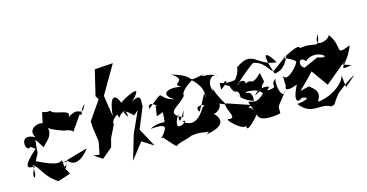

<svg xmlns="http://www.w3.org/2000/svg" viewBox="-86 -1217 3224 1687"><g transform="rotate(-15 1526.0 -374.0)"><path d="M223 -256 285 -323C363 -447 185 -433 457 -343L278 -435C355 -340 556 -357 498 -303L602 -453C632 -424 614 -495 668 -529C607 -403 630 -543 502 -453C555 -524 386 -503 361 -551C266 -535 306 -621 265 -446C300 -488 109 -470 176 -360C25 -443 59 -236 111 -290L151 -262C7 -137 29 -103 105 -118C31 -9 106 36 89 -130C151 -93 146 -19 271 65L386 28C340 -75 354 32 388 -94C467 11 579 -136 584 -149L325 -75C456 -112 325 -16 355 -41L349 -104C322 -97 322 -59 124 -156C182 -270 145 -173 170 -340Z M961 -420C919 -444 910 -407 931 -333C1001 -444 1059 -291 1064 -335C1034 -284 1137 -392 1103 -353L1017 -162L951 61L1065 -85L1168 -19L1077 -188L1160 -390C1137 -364 1201 -524 1076 -441C1240 -604 1015 -484 982 -458C966 -515 902 -592 880 -362L851 -556L1001 -813L834 -802L779 -572L799 -539L681 -369L685 -306L703 -182L680 -66L625 -74L701 -23L795 -102L816 -181L870 -290C851 -357 1032 -439 1006 -321Z M1254 -262 1314 -283C1303 -127 1326 -242 1170 -169C1329 -181 1318 -154 1242 -64C1224 -127 1355 62 1360 32C1412 -5 1530 6 1549 -74C1447 23 1502 -41 1611 -19C1750 10 1770 -105 1637 5C1809 -24 1824 -96 1704 -187C1745 -80 1905 -266 1744 -259L1870 -203C1763 -377 1789 -432 1789 -345C1743 -449 1841 -525 1871 -445C1839 -527 1659 -479 1751 -515C1543 -468 1717 -511 1470 -584C1614 -492 1425 -507 1533 -455C1416 -486 1317 -437 1443 -367C1273 -407 1406 -503 1205 -341C1206 -431 1310 -328 1267 -352ZM1661 -262 1627 -203C1573 -278 1730 -254 1665 -237C1605 -135 1538 -94 1459 -158C1556 -186 1322 -26 1440 -234C1418 -113 1465 -200 1496 -257L1475 -193C1316 -268 1474 -294 1535 -382C1532 -361 1496 -407 1632 -487C1611 -506 1739 -414 1708 -306C1682 -298 1718 -267 1707 -350Z M2093 -89C2039 -185 1933 -92 2087 -141L1871 -214C1824 -199 1952 -53 1857 -75C1808 -87 1966 63 1990 19C1985 63 2006 64 2109 -53C2102 -2 2179 20 2309 -6C2310 -96 2292 -38 2405 -193C2364 -100 2324 -255 2346 -312C2265 -253 2395 -238 2215 -225C2360 -263 2186 -296 2135 -214C2262 -282 2174 -250 2243 -312L2226 -396C2102 -272 2163 -412 2037 -303C2136 -334 2050 -409 2016 -342C1984 -323 2085 -422 2192 -496C2302 -479 2322 -364 2353 -384L2494 -488C2457 -408 2431 -368 2352 -355C2287 -541 2304 -594 2395 -448C2215 -460 2216 -616 2046 -495C2036 -527 2070 -476 1999 -392C1836 -365 1868 -455 1860 -342C2012 -442 1824 -402 1939 -354C1972 -238 2006 -342 2009 -227C1966 -315 1988 -206 2113 -173C2128 -299 2022 -232 2073 -267C2150 -262 2199 -265 2262 -124C2245 -195 2289 -233 2231 -243C2127 -115 2096 -188 2062 -172Z M2926 -79 2913 -199C2922 -156 2827 -40 2655 -17C2703 -105 2663 -124 2614 -170C2489 -145 2511 -116 2676 -299L2649 -319L2776 -141L2983 -312L2948 -278L3023 -254C2866 -226 2990 -261 3052 -426C2891 -361 2998 -429 2896 -562C2899 -521 2719 -461 2807 -595C2783 -437 2771 -559 2587 -506C2623 -487 2675 -581 2494 -485C2416 -463 2504 -469 2562 -411C2544 -355 2410 -232 2415 -342L2417 -216C2421 -239 2366 -156 2514 -213C2452 -95 2467 -42 2528 -90C2603 -77 2560 -55 2474 -47C2572 85 2676 -2 2755 51C2810 37 2759 66 2861 -60C2780 24 2928 -123 3024 -163ZM2825 -318 2752 -398 2617 -338 2638 -330C2552 -353 2595 -462 2645 -390C2745 -484 2904 -346 2752 -395Z"/></g></svg>

Font: Asimov Silicon
Style: Regular
Weight: 400
Designer: Google
Version: Version 2.000980; 2014